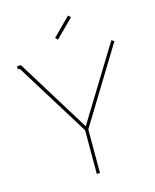

<svg xmlns="http://www.w3.org/2000/svg" viewBox="-128 -960 844 1046"><g transform="rotate(-15 294.5 -437.0)"><path d="M271 -761 371 -861 358 -874 258 -774ZM295 -266 40 -679H18V-661H29L286 -246V0H304V-246L566 -674L551 -683Z"/></g></svg>

Font: Rawengulk
Style: Light
Weight: 300
Version: Version 0.9